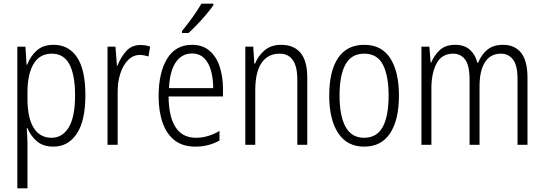

<svg xmlns="http://www.w3.org/2000/svg" viewBox="-20 -785 2951 1041"><path d="M270 -542Q353 -542 398 -474Q443 -406 443 -269Q443 -131 396.5 -60.5Q350 10 269 10Q213 10 179 -20Q145 -50 129 -90H125Q126 -72 127.5 -50.5Q129 -29 129 -8V236H74V-532H118L124 -434H127Q145 -480 179 -511Q213 -542 270 -542ZM261 -494Q195 -494 162 -438.5Q129 -383 129 -285V-249Q129 -146 162.5 -92Q196 -38 260 -38Q318 -38 352.5 -94Q387 -150 387 -269Q387 -378 356.5 -436Q326 -494 261 -494Z M741 -541Q754 -541 768 -539Q782 -537 794 -532L785 -479Q775 -482 763 -484.5Q751 -487 738 -487Q701 -487 673.5 -458.5Q646 -430 631.5 -383.5Q617 -337 618 -282V0H563V-532H606L614 -429H617Q633 -472 663 -506.5Q693 -541 741 -541Z M1021 -542Q1079 -542 1116.5 -509.5Q1154 -477 1171.5 -422.5Q1189 -368 1189 -303V-262H894Q895 -152 932 -95Q969 -38 1043 -38Q1107 -38 1170 -75V-23Q1141 -7 1109 1.5Q1077 10 1039 10Q971 10 927 -24Q883 -58 861.5 -120Q840 -182 840 -264Q840 -391 886 -466.5Q932 -542 1021 -542ZM1021 -495Q966 -495 933.5 -448Q901 -401 896 -307H1136Q1136 -359 1124 -402Q1112 -445 1086.5 -470Q1061 -495 1021 -495ZM1137 -757Q1122 -735 1098.5 -707Q1075 -679 1049 -652Q1023 -625 1002 -606H967V-617Q997 -654 1024.5 -692Q1052 -730 1072 -765H1137Z M1504 -542Q1573 -542 1609.5 -498.5Q1646 -455 1646 -363V0H1592V-353Q1592 -425 1567.5 -459.5Q1543 -494 1496 -494Q1433 -494 1398.5 -444.5Q1364 -395 1364 -294V0H1310V-532H1353L1359 -440H1363Q1379 -482 1414.5 -512Q1450 -542 1504 -542Z M2143 -267Q2143 -136 2095.5 -63Q2048 10 1954 10Q1862 10 1813.5 -63.5Q1765 -137 1765 -267Q1765 -399 1813 -470.5Q1861 -542 1955 -542Q2049 -542 2096 -469Q2143 -396 2143 -267ZM1821 -267Q1821 -157 1853.5 -97.5Q1886 -38 1954 -38Q2023 -38 2055 -96.5Q2087 -155 2087 -267Q2087 -373 2056.5 -433.5Q2026 -494 1955 -494Q1885 -494 1853 -435.5Q1821 -377 1821 -267Z M2707 -542Q2771 -542 2805.5 -498.5Q2840 -455 2840 -363V0H2786V-357Q2786 -430 2761.5 -462Q2737 -494 2696 -494Q2639 -494 2609.5 -448Q2580 -402 2580 -316V0H2526V-352Q2526 -430 2502 -462Q2478 -494 2437 -494Q2375 -494 2347 -441Q2319 -388 2319 -307V0H2265V-532H2308L2315 -446H2318Q2334 -485 2364.5 -513.5Q2395 -542 2448 -542Q2499 -542 2528.5 -514.5Q2558 -487 2568 -445H2572Q2591 -490 2623 -516Q2655 -542 2707 -542Z"/></svg>

Font: Noto Sans Gurmukhi UI Condensed Light
Style: Regular
Weight: 300
Width: 3
Designer: Jelle Bosma - Monotype Design Team
Foundry: Monotype Imaging Inc.
Version: Version 2.004; ttfautohint (v1.8.4.7-5d5b)